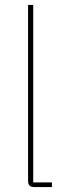

<svg xmlns="http://www.w3.org/2000/svg" viewBox="-20 -760 267 780"><path d="M121 0Q106 0 100 -6Q94 -12 94 -27V-740H115V-19H191V0Z"/></svg>

Font: IBM Plex Sans Condensed Thin
Style: Regular
Weight: 100
Width: 3
Designer: Mike Abbink, Paul van der Laan, Pieter van Rosmalen
Foundry: Bold Monday
Version: Version 1.3